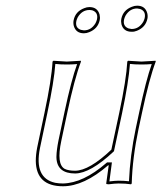

<svg xmlns="http://www.w3.org/2000/svg" viewBox="-20 -646 568 676"><path d="M407.2 -580.1Q413.6 -610.4 444.3 -622.1Q453.6 -626 462.9 -626Q491.2 -626 498.5 -599.6Q501 -589.4 499 -580.1Q492.7 -549.8 461.9 -537.6Q452.6 -533.7 443.4 -534.2Q415 -534.2 407.7 -560.1Q405.3 -570.3 407.2 -580.1ZM239.3 -575.2Q245.6 -605.5 276.4 -617.2Q285.6 -621.1 294.9 -621.1Q323.2 -621.1 330.6 -594.7Q333 -584.5 331.1 -575.2Q324.7 -544.9 293.9 -532.7Q284.7 -528.8 275.4 -528.8Q247.1 -528.8 239.7 -555.2Q237.3 -565.4 239.3 -575.2ZM360.8 -64Q275.4 9.8 201.7 9.8Q107.4 9.8 106 -79.1Q106 -101.1 110.8 -126L136.7 -249Q161.6 -366.2 165 -429.2L168 -432.1Q169.9 -432.1 215.3 -429.2L264.6 -432.1L265.1 -429.2Q242.2 -368.7 216.8 -249L195.8 -149.9Q178.2 -67.4 208 -51.3Q221.2 -44.9 244.6 -44.9Q294.4 -45.4 372.1 -119.1L399.9 -249Q424.8 -366.2 428.2 -429.2L430.7 -432.1Q432.6 -432.1 478 -429.2L527.8 -432.1L528.3 -429.2Q505.4 -368.7 480 -249L467.8 -191.9Q446.3 -90.3 443.8 0L441.4 2.9Q422.4 0 397.5 0Q385.3 0 362.3 2.9Q353.5 2.9 354 0L362.8 -64ZM417 -578.1Q411.6 -553.7 432.6 -545.9Q438 -544.4 443.4 -543.9Q469.2 -543.9 484.4 -569.3Q487.8 -576.2 489.3 -582Q494.6 -606.4 473.6 -614.3Q468.3 -615.7 462.9 -616.2Q437 -616.2 421.9 -590.8Q418.5 -584 417 -578.1ZM249 -572.8Q243.7 -548.3 264.6 -541Q270 -539.6 275.4 -539.1Q301.3 -539.1 316.4 -564.5Q319.8 -571.3 321.3 -577.1Q326.7 -601.6 305.7 -609.4Q300.3 -610.8 294.9 -610.8Q269 -610.8 253.9 -585.4Q250.5 -578.6 249 -572.8ZM354 -71.8 356.9 -74.2H374L365.2 -7.3Q385.7 -9.8 397.5 -9.8Q416.5 -9.8 434.1 -7.8Q438 -98.6 458 -193.8L470.2 -251Q494.1 -364.3 514.2 -420.4Q497.1 -418.9 478 -418.9Q454.1 -418.9 437.5 -420.9Q433.1 -358.4 409.7 -247.1L381.3 -113.8L379.4 -111.8Q297.9 -35.6 244.6 -35.2Q180.7 -35.2 178.7 -90.8Q178.7 -93.3 178.7 -95.2Q179.2 -118.2 186 -151.9L207 -251Q231 -364.3 251.5 -420.4Q234.4 -418.9 215.3 -418.9Q191.4 -418.9 174.8 -420.9Q170.4 -358.9 146.5 -247.1L120.6 -124Q99.6 -19 174.3 -2.4Q187.5 0 201.7 0Q272.9 -1.5 354 -71.8Z"/></svg>

Font: Linux Biolinum Outline O
Style: Italic
Weight: 400
Italic angle: -12°
Designer: Philipp H. Poll
Foundry: Philipp H. Poll
Version: Version 0.6.2